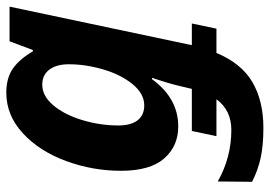

<svg xmlns="http://www.w3.org/2000/svg" viewBox="-140 -454 834 593"><g transform="rotate(-90 276.5 -157.0)"><path d="M12 205 13 99Q87 141 172 141Q233 141 267 95H153L169 19H299L308 -19Q315 -50 333 -104H329Q270 -23 183 -23Q122 -23 84 -66.5Q46 -110 46 -200Q46 -287 76 -369Q106 -451 161.5 -502.5Q217 -554 287 -554Q333 -554 362 -533.5Q391 -513 415 -472H419L446 -544H553L434 19H501L485 95H410Q378 172 320 206Q262 240 178 240Q124 240 85.5 231.5Q47 223 12 205ZM375 -361Q375 -399 358.5 -421Q342 -443 312 -443Q277 -443 248 -408.5Q219 -374 202.5 -319Q186 -264 186 -208Q186 -169 202 -148.5Q218 -128 248 -128Q284 -128 313.5 -164Q343 -200 359 -254.5Q375 -309 375 -361Z"/></g></svg>

Font: Noto Sans Display
Style: Bold Italic
Weight: 700
Italic angle: -12°
Designer: Monotype Design team
Foundry: Monotype Imaging Inc.
Version: Version 1.000